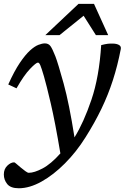

<svg xmlns="http://www.w3.org/2000/svg" viewBox="-23 -748 661 1000"><path d="M63 -288 20 -308Q51.5 -378 80.2 -420.5Q109 -463 133.2 -485Q157.5 -507 177.2 -514.5Q197 -522 210.5 -522Q229.5 -522 239.8 -508Q250 -494 265.5 -454.5Q279.5 -418 308.5 -312.8Q337.5 -207.5 365 -32.5Q413 -110 453.2 -228.5Q493.5 -347 504 -513Q525 -518.5 538 -520Q551 -521.5 565.5 -521Q585.5 -520.5 597.2 -513.5Q609 -506.5 606 -492Q589.5 -406.5 565 -330.5Q540.5 -254.5 505.5 -181.8Q470.5 -109 422.5 -33Q375 43 315.2 103Q255.5 163 193.2 197.8Q131 232.5 75 232.5Q32.5 232.5 14.8 210.8Q-3 189 -3 160.5Q-3 132.5 15 115Q33 97.5 51 97.5Q53.5 97.5 63.2 106Q73 114.5 85 124.5Q97 134.5 108.8 143.2Q120.5 152 127 152Q155.5 152 198.8 129.2Q242 106.5 291.5 51Q264 -113 241.2 -210.2Q218.5 -307.5 206 -350Q193 -394.5 187 -408.2Q181 -422 174.5 -422Q165 -422 133.5 -389.2Q102 -356.5 63 -288ZM213 -565 386 -728H466.5L540.5 -565H476.5L412.5 -666L287 -565Z"/></svg>

Font: Newsreader 6pt
Style: Italic
Weight: 400
Italic angle: -17°
Designer: Hugues Gentile
Foundry: Production Type
Version: Version 1.003; ttfautohint (v1.8.3)